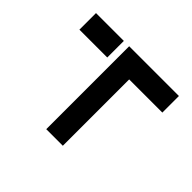

<svg xmlns="http://www.w3.org/2000/svg" viewBox="-153 -923 1146 1146"><g transform="rotate(45 420.0 -350.0)"><path d="M770 -700H350V0H490V-560H770ZM70 -560H305V-700H70Z"/></g></svg>

Font: Abstante
Style: Regular
Weight: 500
Designer: Valerio Brotto (Silverblur_type)
Version: Version 1.000;Glyphs 3.1.2 (3151)